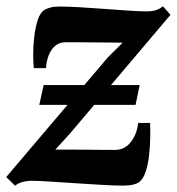

<svg xmlns="http://www.w3.org/2000/svg" viewBox="-31 -585 567 616"><path d="M17.5 11 -11 -17 315.5 -401.5 362.5 -448Q348.5 -448.5 329 -448.5Q309.5 -448.5 287.8 -448.8Q266 -449 244.8 -449.2Q223.5 -449.5 206 -449.5Q188.5 -449.5 178 -449.5Q158.5 -449 145.2 -437.2Q132 -425.5 125 -407Q118 -388.5 116.5 -366.5H77.5Q75.5 -383.5 75.5 -411Q75.5 -438.5 79 -468Q82.5 -497.5 90.2 -521.2Q98 -545 112 -553.5Q117.5 -557 129.5 -560.5Q141.5 -564 159.5 -564Q186.5 -564 224.5 -561.8Q262.5 -559.5 303.2 -556.5Q344 -553.5 380.2 -551Q416.5 -548.5 439 -548.5Q455.5 -548.5 468.5 -552.2Q481.5 -556 491.5 -565L516 -537.5L193 -156L146.5 -105Q166.5 -105 191 -105Q215.5 -105 241.5 -104.8Q267.5 -104.5 292.8 -104.2Q318 -104 339 -104Q369 -104.5 388.5 -129Q408 -153.5 412.5 -190.5H450.5Q451.5 -171.5 451 -143.5Q450.5 -115.5 447.2 -86Q444 -56.5 436 -33Q428 -9.5 414.5 0Q408 4.5 395.2 7.5Q382.5 10.5 363.5 10.5Q335.5 10.5 294.5 8Q253.5 5.5 210 2.8Q166.5 0 128.8 -2.5Q91 -5 68 -5Q56.5 -5 41.8 -1.2Q27 2.5 17.5 11ZM95 -248.5 109 -312H417L404 -248.5Z"/></svg>

Font: Merriweather 24pt
Style: Bold Italic
Weight: 700
Italic angle: -7.8°
Designer: Eben Sorkin
Foundry: Eben Sorkin
Version: Version 2.101